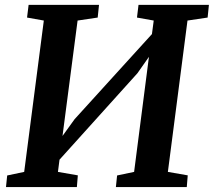

<svg xmlns="http://www.w3.org/2000/svg" viewBox="-20 -763 872 783"><path d="M9.3 -47.4 78.6 -62 158.7 -679.2 90.3 -691.4 96.7 -743.2H383.8L378.4 -691.4L296.4 -679.2L234.9 -208.5L284.2 -276.9L599.6 -624L606.9 -679.2L538.6 -691.4L544.9 -743.2H832L826.7 -691.4L744.6 -679.2L664.6 -62L745.6 -47.9L741.7 0H452.6L457.5 -47.4L526.9 -62L587.4 -531.2L540.5 -464.4L222.7 -111.8L216.3 -62L297.4 -47.9L293.5 0H4.4Z"/></svg>

Font: Merriweather Bold
Style: Italic
Weight: 700
Italic angle: -7°
Designer: Eben Sorkin ( eben@eyebytes.com )
Foundry: Eben Sorkin ( eben@eyebytes.com )
Version: Version 1.5; ttfautohint (v0.97) -l 13 -r 13 -G 200 -x 24 -f